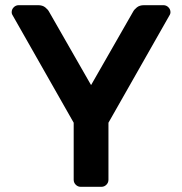

<svg xmlns="http://www.w3.org/2000/svg" viewBox="-20 -720 702 740"><path d="M629 -692C623.7 -697.3 617.3 -700 610 -700H535C523.7 -700 514.5 -697.2 507.5 -691.5C500.5 -685.8 495.7 -680.3 493 -675L331 -392L169 -675C166.3 -680.3 161.5 -685.8 154.5 -691.5C147.5 -697.2 138.3 -700 127 -700H52C44.7 -700 38.3 -697.3 33 -692C27.7 -686.7 25 -680.3 25 -673C25 -669.7 25.7 -666.7 27 -664L264 -247V-27C264 -19.7 266.7 -13.3 272 -8C277.3 -2.7 283.7 0 291 0H371C378.3 0 384.7 -2.7 390 -8C395.3 -13.3 398 -19.7 398 -27V-247L635 -664C636.3 -666.7 637 -669.7 637 -673C637 -680.3 634.3 -686.7 629 -692Z"/></svg>

Font: Rubik
Style: Regular
Weight: 500
Designer: Hubert & Fischer
Foundry: Hubert & Fischer
Version: Version 1.100